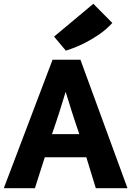

<svg xmlns="http://www.w3.org/2000/svg" viewBox="-21 -992 692 1012"><path d="M256 -677H403L651 0H484L434 -163H215L163 0H-1ZM397 -285Q387 -314 376.5 -345.5Q366 -377 356.5 -407Q347 -437 339 -463.5Q331 -490 325 -508Q319 -489 311 -462.5Q303 -436 293.5 -406Q284 -376 273.5 -345Q263 -314 253 -285ZM264 -799 471 -972 571 -871Q538 -835 498.5 -808.5Q459 -782 424 -764.5Q389 -747 362 -737.5Q335 -728 326 -725Z"/></svg>

Font: Amaranth
Style: Bold
Weight: 700
Designer: Gesine Todt
Foundry: Gesine Todt
Version: Version 1.001